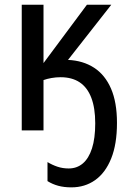

<svg xmlns="http://www.w3.org/2000/svg" viewBox="-20 -559 556 823"><path d="M481.4 -32.2Q481.4 59.1 456.5 120.6Q431.6 182.1 387.7 213.1Q343.8 244.1 286.1 244.1Q254.4 244.1 229.5 237.3Q204.6 230.5 183.6 217.3V135.7Q203.6 147.9 226.1 155.5Q248.5 163.1 274.4 163.1Q309.6 163.1 335 141.6Q360.4 120.1 374.3 77.1Q388.2 34.2 388.2 -30.3Q388.2 -96.2 371.3 -140.1Q354.5 -184.1 321.5 -206.1Q288.6 -228 239.7 -228Q219.7 -228 200.7 -224.6Q181.6 -221.2 166.5 -215.8V0H73.2V-538.6H166.5V-288.6L352.5 -538.6H457L271.5 -302.2Q335.9 -299.3 383.1 -268.8Q430.2 -238.3 455.8 -179.4Q481.4 -120.6 481.4 -32.2Z"/></svg>

Font: Open Sans SemiCondensed Medium
Style: Regular
Weight: 500
Width: 4
Designer: Monotype Design Team
Foundry: Monotype Imaging Inc.
Version: Version 3.000